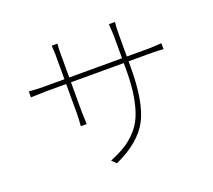

<svg xmlns="http://www.w3.org/2000/svg" viewBox="-130 -933 1261 1135"><g transform="rotate(-20 500.0 -365.5)"><path d="M692.4 -543.9H837.9L911.1 -547.9V-510.7Q874 -513.7 837.9 -513.7H692.4V-476.6Q692.4 -258.8 636.2 -150.9Q580.1 -43 421.9 29.3L394.5 2.9Q450.2 -20.5 488.3 -43.5Q526.4 -66.4 561.5 -103Q596.7 -139.6 617.2 -187.5Q637.7 -235.4 649.9 -305.7Q662.1 -376 662.1 -468.8V-513.7H330.1V-326.2L333 -250H295.9Q299.8 -294.9 299.8 -326.2V-513.7H168.9L77.1 -510.7V-547.9Q133.8 -543.9 168.9 -543.9H299.8V-701.2L296.9 -755.9H333Q330.1 -731.4 330.1 -702.1V-543.9H662.1V-689.5L658.2 -759.8H696.3Q692.4 -727.5 692.4 -689.5Z"/></g></svg>

Font: Gen Shin Gothic ExtraLight
Style: Regular
Weight: 100
Designer: [Source Han Sans]
Ryoko NISHIZUKA  (kana & ideographs); Paul D. Hunt (Latin, Greek & Cyrillic); Wenlong ZHANG  (bopomofo
Version: Version 1.002.20150607